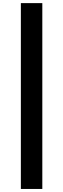

<svg xmlns="http://www.w3.org/2000/svg" viewBox="-20 -982 408 1236"><path d="M252.4 -961.9V234.4H114.3V-961.9Z"/></svg>

Font: Inter 17pt
Style: Bold
Weight: 700
Version: Version 4.001;git-66647c0bb